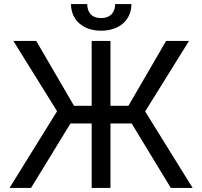

<svg xmlns="http://www.w3.org/2000/svg" viewBox="-20 -930 1000 950"><path d="M526.6 -727.3H433.6V-406.6H346.2L159.4 -727.3H46.2L262.4 -379.6L27 0H133.5L328.8 -319.2H433.6V0H526.6V-319.2H631.4L825.3 0H933.2L698.2 -378.6L915.1 -727.3H801.8L615.4 -406.6H526.6ZM331.3 -909.8C331.3 -832.4 389.2 -778.1 480.1 -778.1C572.4 -778.1 630 -832.4 630.3 -909.8H549.7C549.7 -873.2 529.8 -840.6 480.1 -840.6C430 -840.6 411.6 -873.2 411.6 -909.8Z"/></svg>

Font: Margiela Sans Text
Style: Regular
Weight: 400
Designer: Stefan Endress, Andreas Faust
Version: Version 1.100;FEAKit 1.0